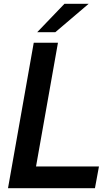

<svg xmlns="http://www.w3.org/2000/svg" viewBox="-20 -987 580 1007"><path d="M478 0H22L157 -763H284L169 -114H499ZM270 -818H175L318 -967H445Z"/></svg>

Font: Open Sauce One SemiBold Italic
Style: Regular
Weight: 600
Italic angle: -10°
Designer: Alfredo Marco Pradil
Foundry: Creative Sauce Fz LLC
Version: Version 1.477